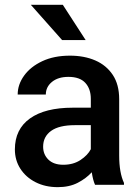

<svg xmlns="http://www.w3.org/2000/svg" viewBox="-20 -770 579 800"><path d="M376 0Q367.2 -19.5 362.3 -52.2Q339.4 -26.9 304.2 -8.5Q269 9.8 220.7 9.8Q168.9 9.8 128.4 -10.7Q87.9 -31.2 64.9 -66.9Q42 -102.5 42 -147.5Q42 -231.4 104.7 -276.4Q167.5 -321.3 283.2 -321.3H358.4V-357.9Q358.4 -399.9 335.4 -424.8Q312.5 -449.7 265.1 -449.7Q222.2 -449.7 196.5 -428.7Q170.9 -407.7 170.9 -376H53.7Q53.7 -418 80.6 -455.1Q107.4 -492.2 156.2 -515.1Q205.1 -538.1 271.5 -538.1Q331.1 -538.1 377.2 -518.1Q423.3 -498 450 -457.8Q476.6 -417.5 476.6 -356.9V-122.1Q476.6 -50.3 496.6 -7.8V0ZM243.7 -83.5Q285.6 -83.5 315.7 -103.5Q345.7 -123.5 358.4 -148.4V-248.5H292Q226.1 -248.5 192.9 -224.6Q159.7 -200.7 159.7 -158.7Q159.7 -126.5 181.6 -105Q203.6 -83.5 243.7 -83.5ZM241.7 -750 336.9 -603H238.8L108.4 -750Z"/></svg>

Font: Vazirmatn FD Medium
Style: Regular
Weight: 500
Designer: Saber Rastikerdar
Foundry: Saber Rastikerdar
Version: Version 33.003